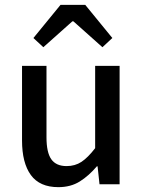

<svg xmlns="http://www.w3.org/2000/svg" viewBox="-20 -761 591 793"><path d="M221 12Q144 12 107.5 -38Q71 -88 71 -181V-489H172V-194Q172 -131 192 -103Q212 -75 255 -75Q290 -75 316.5 -92.5Q343 -110 373 -149V-489H474V0H391L383 -74H380Q347 -35 309.5 -11.5Q272 12 221 12ZM159 -566 118 -604 230 -741H332L444 -604L403 -566L283 -673H279Z"/></svg>

Font: Assistant ExtraLight SemiBold
Style: Regular
Weight: 600
Version: Version 3.000